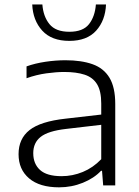

<svg xmlns="http://www.w3.org/2000/svg" viewBox="-20 -814 610 843"><path d="M239.5 8.5Q154 8.5 107.8 -30.8Q61.5 -70 61.5 -137Q61.5 -205 109.8 -243Q158 -281 268 -293L424.5 -311V-359.5Q424.5 -414.5 406 -444.5Q387.5 -474.5 351.2 -486.2Q315 -498 262 -498Q227 -498 183.5 -492Q140 -486 96.5 -470.5V-522.5Q134 -536 179.5 -542.8Q225 -549.5 267 -549.5Q337.5 -549.5 386.5 -532Q435.5 -514.5 460.8 -472.5Q486 -430.5 486 -357.5V0H433L428 -64H423.5Q393 -31.5 343.8 -11.5Q294.5 8.5 239.5 8.5ZM126 -141.5Q126 -94.5 156 -67.5Q186 -40.5 250.5 -40.5Q298.5 -40.5 343.5 -59Q388.5 -77.5 424.5 -115V-266L270.5 -248Q191.5 -239 158.8 -213.2Q126 -187.5 126 -141.5ZM284.5 -634.5Q206.5 -634.5 165.5 -679.5Q124.5 -724.5 121.5 -794.5H166Q170 -741.5 197.2 -708Q224.5 -674.5 284.5 -674.5Q344.5 -674.5 370.8 -708Q397 -741.5 401 -794.5H445.5Q442.5 -724 402 -679.2Q361.5 -634.5 284.5 -634.5Z"/></svg>

Font: Encode Sans Expanded Expanded Light
Style: Regular
Weight: 300
Width: 7
Designer: Multiple Designers
Foundry: Impallari Type
Version: Version 3.000; ttfautohint (v1.8.3) -l 8 -r 50 -G 200 -x 14 